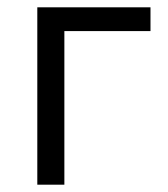

<svg xmlns="http://www.w3.org/2000/svg" viewBox="-20 -505 459 525"><path d="M82 0V-485H391.5V-420H156V0Z"/></svg>

Font: Geologica ExtraLight
Style: Regular
Weight: 200
Designer: Sindre Bremnes, Frode Helland
Foundry: Monokrom Skriftforlag AS
Version: Version 1.010; ttfautohint (v1.8.4.7-5d5b);gftools[0.9.28]